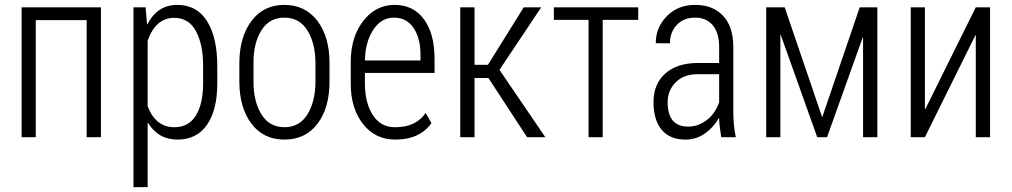

<svg xmlns="http://www.w3.org/2000/svg" viewBox="-20 -558 4115 781"><path d="M390.6 0H332.5V-476.1H125.5V0H67.9V-528.3H390.6Z M806.2 -217.8V-290Q806.2 -377.9 776.9 -431.6Q747.6 -485.4 688.5 -485.4Q613.8 -485.4 580.6 -392.6V-126Q612.8 -40.5 689.5 -40.5Q747.6 -40.5 776.9 -88.4Q806.2 -136.2 806.2 -217.8ZM863.8 -290V-217.8Q863.8 -111.3 822.3 -50.8Q780.8 9.8 702.1 9.8Q623.5 9.8 582 -58.6L580.6 -58.1V203.1H522.9V-528.3H572.3L578.1 -459.5H579.6Q620.6 -538.1 700.7 -538.1Q780.8 -538.1 822.3 -471.7Q863.8 -405.3 863.8 -290Z M1011.2 -225.1Q1011.2 -144.5 1043.5 -92.8Q1075.2 -41 1136.7 -40.5Q1198.2 -40.5 1230.5 -92.8Q1262.7 -145 1263.2 -225.1V-302.7Q1262.7 -381.8 1230.5 -434.1Q1198.2 -486.3 1136.7 -486.3Q1075.2 -486.3 1043 -434.1Q1010.7 -381.8 1011.2 -302.7ZM953.6 -302.7Q954.1 -407.2 1002.9 -472.7Q1051.8 -538.1 1136.7 -538.1Q1221.7 -538.1 1271.5 -472.7Q1320.3 -407.2 1320.3 -302.7V-225.1Q1320.3 -119.1 1271.5 -54.7Q1222.7 9.8 1137.2 9.8Q1051.8 9.8 1002.9 -54.7Q954.1 -119.1 953.6 -225.1Z M1498 -436.5Q1465.8 -386.7 1464.4 -312H1690.4V-334.5Q1690.9 -401.4 1662.6 -443.8Q1634.3 -486.3 1582.5 -486.3Q1530.8 -486.3 1498 -436.5ZM1406.7 -217.8V-305.7Q1406.7 -407.2 1457.5 -472.7Q1508.3 -538.1 1585 -538.1Q1661.6 -538.1 1704.6 -479.5Q1747.6 -420.9 1747.6 -319.3V-261.2H1464.4V-217.8Q1464.4 -139.6 1496.6 -89.8Q1528.8 -40 1587.9 -40.5Q1671.9 -40.5 1711.4 -98.6L1734.9 -57.1Q1687.5 9.8 1587.9 9.8Q1506.3 9.8 1456.5 -53.7Q1406.7 -117.2 1406.7 -217.8Z M1910.2 -240.7V0H1852.1V-528.3H1910.2V-294.4H1964.8L2110.4 -528.3H2181.6L2011.7 -273.9L2198.2 0H2124L1966.8 -240.7Z M2576.2 -477.1H2431.6V0H2374V-477.1H2232.9V-528.3H2576.2Z M2695.8 -142.6Q2695.8 -43 2778.8 -43Q2820.8 -43 2856 -70.3Q2890.1 -97.7 2905.3 -141.6V-256.3H2817.9Q2760.3 -255.9 2728 -222.7Q2695.8 -189.5 2695.8 -142.6ZM2767.6 9.8Q2704.6 9.8 2671.4 -30.3Q2638.2 -70.3 2638.2 -143.1Q2638.2 -215.8 2686 -258.8Q2733.9 -301.8 2819.3 -301.8H2905.3V-366.7Q2905.3 -423.8 2879.4 -455.1Q2853.5 -486.3 2807.1 -486.3Q2760.7 -486.3 2732.9 -456.5Q2705.1 -426.8 2705.1 -381.8L2647.5 -382.3Q2647 -445.3 2691.9 -491.7Q2736.8 -538.1 2808.1 -538.1Q2879.4 -538.1 2920.9 -494.1Q2962.9 -450.2 2962.9 -365.7V-106.4Q2962.9 -45.9 2973.1 0H2913.6Q2905.3 -53.7 2905.3 -76.7L2903.8 -77.1Q2881.8 -39.1 2846.7 -14.6Q2811.5 9.8 2767.6 9.8Z M3548.8 -528.3V0H3490.7V-405.3L3489.3 -405.8L3344.2 0H3304.2L3155.8 -416L3154.3 -415.5V0H3096.7V-528.3H3171.9L3323.7 -83H3325.2L3477.1 -528.3Z M4007.3 -528.3V0H3949.2V-414.6L3947.8 -415L3742.2 0H3684.6V-528.3H3742.2V-114.3L3743.7 -113.8L3949.2 -528.3Z"/></svg>

Font: RobotoCondensed-Light
Style: Light
Weight: 300
Designer: Google
Version: Version 1.200311; 2013